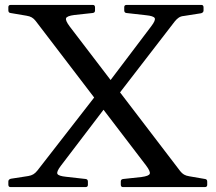

<svg xmlns="http://www.w3.org/2000/svg" viewBox="-20 -762 878 782"><path d="M23 0Q14 0 14 -10V-23Q14 -31 24 -34L95 -45Q107 -47 115.5 -52Q124 -57 132 -67L394 -404L439 -364L228 -87Q209 -62 214 -53.5Q219 -45 249 -42L329 -33Q338 -32 338 -22V-9Q338 0 328 0ZM729 -697Q717 -696 708.5 -690.5Q700 -685 692 -675L429 -334L388 -380L596 -655Q615 -680 610 -688.5Q605 -697 575 -700L495 -709Q486 -710 486 -720V-733Q486 -742 496 -742H800Q809 -742 809 -732V-719Q809 -711 799 -708ZM283 -701Q252 -697 249 -687.5Q246 -678 264 -654L714 -65Q721 -56 729.5 -51Q738 -46 751 -44L815 -33Q824 -32 824 -22V-9Q824 0 814 0H481Q472 0 472 -10V-23Q472 -32 482 -33L556 -41Q587 -45 590 -54.5Q593 -64 575 -88L125 -677Q118 -686 109.5 -691Q101 -696 88 -698L23 -709Q14 -710 14 -720V-733Q14 -742 24 -742H358Q367 -742 367 -732V-719Q367 -710 357 -709Z"/></svg>

Font: Hahmlet
Style: Regular
Weight: 400
Designer: Minjoo Ham & Mark Frömberg
Foundry: hypertype
Version: Version 1.002